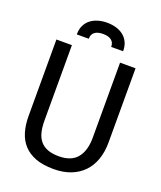

<svg xmlns="http://www.w3.org/2000/svg" viewBox="-150 -908 849 1012"><g transform="rotate(20 275.0 -402.0)"><path d="M497.1 -222.2Q497.1 -169.4 482.2 -126.7Q467.3 -84 438.5 -54Q409.7 -23.9 367.9 -7.6Q326.2 8.8 272 8.8Q212.4 8.8 170.9 -6.8Q129.4 -22.5 103.3 -51Q77.1 -79.6 65.2 -119.6Q53.2 -159.7 53.2 -209V-638.2H140.1V-215.8Q140.1 -178.2 147.2 -149.9Q154.3 -121.6 170.4 -102.5Q186.5 -83.5 212.2 -73.7Q237.8 -64 274.9 -64Q344.2 -64 377.2 -104Q410.2 -144 410.2 -216.8V-638.2H497.1ZM337.9 -700.2Q337.9 -725.1 321.5 -737.5Q305.2 -750 274.9 -750Q244.6 -750 228.3 -737.5Q211.9 -725.1 211.9 -700.2H145Q145 -730 155.5 -751.2Q166 -772.5 184.1 -786.1Q202.1 -799.8 225.6 -806.4Q249 -813 274.9 -813Q300.8 -813 324.5 -806.4Q348.1 -799.8 366 -786.1Q383.8 -772.5 394.3 -751.2Q404.8 -730 404.8 -700.2ZM0 -638.2Z"/></g></svg>

Font: Code New Roman
Style: Regular
Weight: 400
Monospace: yes
Designer: Sam Radian
Foundry: Code New Roman
Version: Version 2.00 November 29, 2014